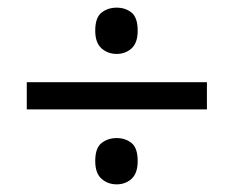

<svg xmlns="http://www.w3.org/2000/svg" viewBox="-20 -577 612 502"><path d="M50 -291V-362H521V-291ZM285 -95Q262 -95 245.5 -109.5Q229 -124 229 -156Q229 -190 245.5 -203Q262 -216 285 -216Q308 -216 324 -203Q340 -190 340 -156Q340 -124 324 -109.5Q308 -95 285 -95ZM285 -436Q262 -436 245.5 -450.5Q229 -465 229 -497Q229 -531 245.5 -544Q262 -557 285 -557Q308 -557 324 -544Q340 -531 340 -497Q340 -465 324 -450.5Q308 -436 285 -436Z"/></svg>

Font: Noto Sans Telugu
Style: Regular
Weight: 400
Designer: Jelle Bosma - Monotype Design Team
Foundry: Monotype Imaging Inc.
Version: Version 2.003